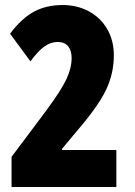

<svg xmlns="http://www.w3.org/2000/svg" viewBox="-20 -744 536 764"><path d="M26 0V-120L161 -300Q224 -385 244.5 -429.5Q265 -474 265 -513Q265 -543 251 -560Q237 -577 209 -577Q183 -577 158 -560Q133 -543 101 -500L20 -610Q67 -672 116 -698Q165 -724 229 -724Q287 -724 333.5 -699Q380 -674 406.5 -628.5Q433 -583 433 -524Q433 -458 407 -397.5Q381 -337 309 -250L227 -152V-147H443V0Z"/></svg>

Font: Noto Sans UI CondBlack
Style: Regular
Weight: 900
Width: 3
Designer: Monotype Design Team
Foundry: Monotype Imaging Inc.
Version: Version 1.001